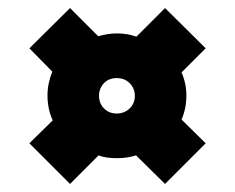

<svg xmlns="http://www.w3.org/2000/svg" viewBox="-20 -546 584 477"><path d="M53 -426 154 -526 224 -456Q235 -459 246.5 -461Q258 -463 271 -463Q296 -463 319 -455L390 -526L491 -426L431 -366Q443 -339 443 -309Q443 -292 440 -277.5Q437 -263 431 -249L491 -190L390 -89L318 -160Q296 -153 271 -153Q258 -153 246.5 -154.5Q235 -156 225 -160L154 -89L53 -190L111 -247Q98 -275 98 -309Q98 -339 110 -368ZM270 -264Q289 -264 302 -276.5Q315 -289 315 -308Q315 -326 302.5 -339Q290 -352 270 -352Q250 -352 238 -339Q226 -326 226 -308Q226 -289 238.5 -276.5Q251 -264 270 -264Z"/></svg>

Font: Georama Extended ExtraBold
Style: Regular
Weight: 800
Width: 7
Designer: Jean-Baptiste Levee
Foundry: Production Type
Version: Version 1.000